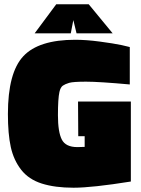

<svg xmlns="http://www.w3.org/2000/svg" viewBox="-20 -869 659 898"><path d="M592 -394V-20Q411 9 324 9Q237 9 175.5 -10.5Q114 -30 79 -75Q44 -120 30.5 -181Q17 -242 17 -336Q17 -529 89 -606Q161 -683 332 -683Q383 -683 447 -674.5Q511 -666 549 -658L587 -649V-474Q443 -487 382.5 -487Q322 -487 303.5 -481.5Q285 -476 274 -468.5Q263 -461 258 -439Q251 -408 251 -330Q251 -252 269 -216.5Q287 -181 342 -181L376 -182V-232H346L345 -394ZM142 -713 243 -849H395L507 -713H338L323 -775L311 -713Z"/></svg>

Font: Titillium Web
Style: Black
Weight: 900
Version: Version 1.001;PS 35.000;hotconv 1.0.70;makeotf.lib2.5.55311